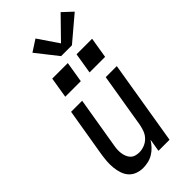

<svg xmlns="http://www.w3.org/2000/svg" viewBox="-299 -1041 1117 1117"><g transform="rotate(-45 259.5 -482.5)"><path d="M158 8Q132 8 108.5 -1Q85 -10 69.5 -28Q54 -46 46.5 -69.5Q39 -93 36.5 -118Q34 -143 36 -169Q38 -195 42 -221L92 -520H183L131 -207Q128 -192 127 -176Q126 -160 128 -145Q130 -130 135.5 -116Q141 -102 151 -91.5Q161 -81 175.5 -76.5Q190 -72 206 -72Q227 -72 248 -80Q269 -88 285 -104Q301 -120 309 -140.5Q317 -161 321 -182L377 -520H468L382 0H291L304 -78Q292 -59 276 -42Q260 -25 241 -13.5Q222 -2 200.5 3Q179 8 158 8ZM330 -606 351 -734H479L458 -606ZM130 -606 151 -734H279L258 -606ZM280 -790 176 -922 247 -968 332 -843 459 -973 519 -917 369 -790Z"/></g></svg>

Font: Iosevka SS04 Medium
Style: Italic
Weight: 500
Italic angle: -9°
Monospace: yes
Designer: Belleve Invis
Foundry: Belleve Invis
Version: Version 19.0.0; ttfautohint (v1.8.4)